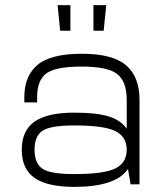

<svg xmlns="http://www.w3.org/2000/svg" viewBox="-20 -720 640 750"><path d="M75 -340V-320H125V-340Q125 -407 161.5 -433.5Q198 -460 300 -460Q400 -460 437.5 -431Q475 -402 475 -330V-220L525 -250V-330Q525 -420 472.5 -465Q420 -510 300 -510Q178 -510 126.5 -466.5Q75 -423 75 -340ZM525 -250H475V-95L480 -60L490 0H525ZM270 10Q433 10 480 -60L475 -135Q475 -84 430.5 -62Q386 -40 270 -40Q178 -40 146.5 -60.5Q115 -81 115 -135Q115 -189 146.5 -209.5Q178 -230 270 -230Q386 -230 430.5 -208Q475 -186 475 -135L480 -210Q457 -248 408.5 -264Q360 -280 270 -280Q165 -280 115 -245Q65 -210 65 -135Q65 -60 115 -25Q165 10 270 10ZM215 -600H255V-700H205ZM345 -600H385L395 -700H345Z"/></svg>

Font: Millimetre
Style: Light
Weight: 200
Designer: Jérémy Landes
Version: Version 1.0